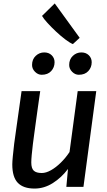

<svg xmlns="http://www.w3.org/2000/svg" viewBox="-20 -1087 622 1117"><path d="M181 10Q116 10 83.8 -23.2Q51.5 -56.5 51.5 -130.5Q51.5 -146 54.5 -177Q57.5 -208 62.5 -251Q68.5 -294.5 76 -347.8Q83.5 -401 91.2 -455.5Q99 -510 105.5 -557H214Q212.5 -547.5 208.5 -519.5Q204.5 -491.5 199.2 -453.8Q194 -416 188.5 -376.2Q183 -336.5 178.5 -302.8Q174 -269 171.5 -250Q167 -212.5 164.5 -185.5Q162 -158.5 162 -142Q162 -107.5 176.5 -94Q191 -80.5 223 -80.5Q248 -80.5 276.8 -96.8Q305.5 -113 333.8 -140.8Q362 -168.5 384.5 -202.5L432 -557H540L465.5 0H366L375.5 -104Q337.5 -53.5 287.2 -21.8Q237 10 181 10ZM222.5 -652Q201 -652 183.8 -669.2Q166.5 -686.5 166.5 -709Q166.5 -742 187.8 -762Q209 -782 237.5 -782Q264 -782 280.8 -765.5Q297.5 -749 297.5 -725Q297.5 -695 277.8 -673.5Q258 -652 222.5 -652ZM438.5 -652Q417 -652 399.8 -669.2Q382.5 -686.5 382.5 -709Q382.5 -742 403.8 -762Q425 -782 453.5 -782Q480 -782 496.8 -765.5Q513.5 -749 513.5 -725Q513.5 -695 493.8 -673.5Q474 -652 438.5 -652ZM404 -830.5Q386.5 -837.5 360 -857.5Q333.5 -877.5 305.8 -903.5Q278 -929.5 255.8 -954Q233.5 -978.5 224.5 -994.5L298.5 -1067L443.5 -867Z"/></svg>

Font: Merriweather Sans Italic
Style: Regular
Weight: 400
Italic angle: -7.5°
Designer: Eben Sorkin
Foundry: Eben Sorkin
Version: Version 1.008; ttfautohint (v1.7.19-72a1) -l 8 -r 50 -G 200 